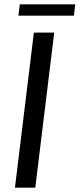

<svg xmlns="http://www.w3.org/2000/svg" viewBox="-20 -867 368 887"><path d="M143 0H49L136.5 -716.5H230.5ZM71.5 -847H327.5L321.5 -794.5H65Z"/></svg>

Font: Lato 2
Style: Italic
Weight: 400
Italic angle: -7°
Designer: Lukasz Dziedzic with Adam Twardoch and Botio Nikoltchev
Foundry: tyPoland Lukasz Dziedzic
Version: Version 2.015; 2015-08-06; http://www.latofonts.com/